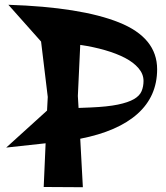

<svg xmlns="http://www.w3.org/2000/svg" viewBox="-20 -784 697 804"><path d="M163 -1 171 -184 6 -166 177 -321 180 -378 152 -610 15 -764Q319 -754 478.5 -690Q638 -626 638 -494Q638 -381 556 -307.5Q474 -234 316 -203L327 0ZM306 -382 309 -332 360 -334Q430 -337 473.5 -346Q517 -355 541 -369Q565 -383 573 -402.5Q581 -422 581 -445Q581 -474 560 -498.5Q539 -523 503.5 -541.5Q468 -560 419.5 -574Q371 -588 316 -596Z"/></svg>

Font: Trickster
Style: Regular
Weight: 400
Designer: Jean-Baptiste Morizot
Foundry: Jean-Baptiste Morizot
Version: Version 2.000;PS 2.0;hotconv 1.0.88;makeotf.lib2.5.647800